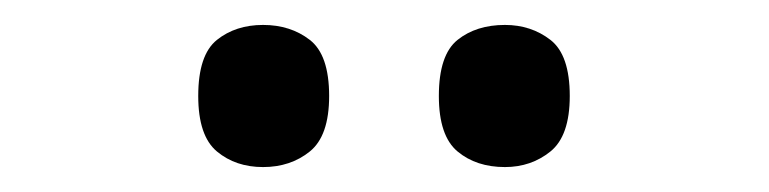

<svg xmlns="http://www.w3.org/2000/svg" viewBox="-20 -765 617 154"><path d="M385 -631Q362 -631 347 -643.5Q332 -656 332 -688Q332 -721 347 -733Q362 -745 385 -745Q406 -745 421.5 -733Q437 -721 437 -688Q437 -656 421.5 -643.5Q406 -631 385 -631ZM191 -631Q169 -631 154 -643.5Q139 -656 139 -688Q139 -721 154 -733Q169 -745 191 -745Q213 -745 228.5 -733Q244 -721 244 -688Q244 -656 228.5 -643.5Q213 -631 191 -631Z"/></svg>

Font: ET Text
Style: Regular
Weight: 470
Designer: Monotype Design Team
Foundry: Monotype Imaging Inc.
Version: Version 2.009